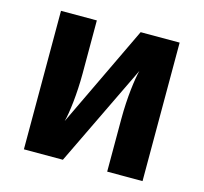

<svg xmlns="http://www.w3.org/2000/svg" viewBox="-88 -669 812 766"><g transform="rotate(15 318.5 -286.0)"><path d="M563 -572H402L201 -151C211 -187 221 -269 221 -353V-572H73V0H234L437 -421C428 -386 417 -308 417 -217V0H563Z"/></g></svg>

Font: Glow Sans TC Normal
Style: Bold
Weight: 700
Designer: Ryoko NISHIZUKA (kana, bopomofo & ideographs); Paul D. Hunt (Latin, Greek & Cyrillic); Sandoll Communications, Soo-young
Version: Version 0.93